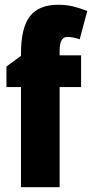

<svg xmlns="http://www.w3.org/2000/svg" viewBox="-20 -785 386 805"><path d="M320 -420H230V0H68V-420H7V-506L68 -551V-560Q68 -670 106 -717.5Q144 -765 223 -765Q256 -765 282.5 -759Q309 -753 346 -739L314 -620Q301 -625 288 -627.5Q275 -630 262 -630Q230 -630 230 -573V-553H320Z"/></svg>

Font: Noto Sans Kannada ExtraCondensed Black
Style: Regular
Weight: 900
Width: 2
Designer: Jelle Bosma - Monotype Design Team
Foundry: Monotype Imaging Inc.
Version: Version 2.005; ttfautohint (v1.8.4.7-5d5b)